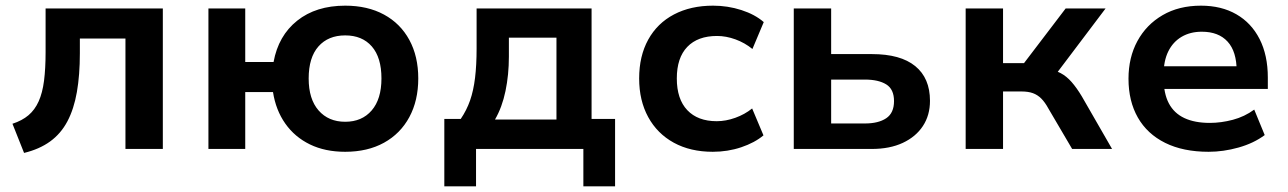

<svg xmlns="http://www.w3.org/2000/svg" viewBox="-20 -526 4549 678"><path d="M65 14 24 -89Q58 -100 80.5 -119Q103 -138 116.5 -168Q130 -198 135.5 -241Q141 -284 141 -342V-496H555V0H423V-390H262V-338Q262 -261 251.5 -201Q241 -141 218 -97.5Q195 -54 157 -26.5Q119 1 65 14Z M1199 10Q1128 10 1074.5 -16Q1021 -42 987.5 -89.5Q954 -137 944 -201H846V0H716V-496H846V-307H946Q963 -400 1029.5 -453Q1096 -506 1199 -506Q1278 -506 1336 -474.5Q1394 -443 1425.5 -385Q1457 -327 1457 -249Q1457 -171 1425.5 -112.5Q1394 -54 1336 -22Q1278 10 1199 10ZM1199 -96Q1258 -96 1292.5 -136Q1327 -176 1327 -249Q1327 -323 1293 -362Q1259 -401 1199 -401Q1139 -401 1104.5 -362Q1070 -323 1070 -249Q1070 -176 1105 -136Q1140 -96 1199 -96Z M1549 132V-106H1607Q1628 -137 1640 -171.5Q1652 -206 1657.5 -251Q1663 -296 1663 -355V-496H2069V-106H2152V132H2040V0H1661V132ZM1728 -104H1945V-393H1777V-326Q1777 -262 1765 -204.5Q1753 -147 1728 -104Z M2497 10Q2418 10 2359.5 -22Q2301 -54 2269 -112.5Q2237 -171 2237 -249Q2237 -328 2269 -386Q2301 -444 2360 -475Q2419 -506 2498 -506Q2550 -506 2598 -490.5Q2646 -475 2677 -448L2637 -353Q2610 -375 2577 -387Q2544 -399 2512 -399Q2444 -399 2407 -360.5Q2370 -322 2370 -249Q2370 -176 2407 -137Q2444 -98 2511 -98Q2543 -98 2576.5 -110Q2610 -122 2636 -143L2676 -48Q2645 -22 2597.5 -6Q2550 10 2497 10Z M2783 0V-496H2915V-335H3059Q3160 -335 3212 -292.5Q3264 -250 3264 -170Q3264 -119 3239 -81Q3214 -43 3168 -21.5Q3122 0 3058 0ZM2915 -90H3034Q3082 -90 3109.5 -108.5Q3137 -127 3137 -169Q3137 -211 3109.5 -228Q3082 -245 3034 -245H2915Z M3390 0V-496H3522V-303H3596L3743 -496H3884L3696 -247L3676 -282Q3704 -279 3725 -268Q3746 -257 3764 -236.5Q3782 -216 3800 -186L3907 0H3766L3682 -143Q3670 -165 3657 -178Q3644 -191 3627.5 -197Q3611 -203 3587 -203H3522V0Z M4248 10Q4158 10 4094.5 -21.5Q4031 -53 3998 -111Q3965 -169 3965 -248Q3965 -323 3996.5 -381Q4028 -439 4085.5 -472.5Q4143 -506 4221 -506Q4293 -506 4346 -475.5Q4399 -445 4428 -388Q4457 -331 4457 -252V-212H4069V-292H4363L4347 -275Q4347 -344 4315 -379Q4283 -414 4224 -414Q4183 -414 4152.5 -396Q4122 -378 4105.5 -344.5Q4089 -311 4089 -263V-251Q4089 -196 4107.5 -161Q4126 -126 4162.5 -109Q4199 -92 4252 -92Q4292 -92 4333.5 -103Q4375 -114 4409 -139L4446 -49Q4407 -20 4353.5 -5Q4300 10 4248 10Z"/></svg>

Font: Nunito Sans 9pt
Style: Bold
Weight: 700
Version: Version 3.101;gftools[0.9.27]